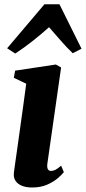

<svg xmlns="http://www.w3.org/2000/svg" viewBox="-20 -844 392 875"><path d="M126 10.5Q99 10.5 79.5 2.5Q60 -5.5 50.2 -20.8Q40.5 -36 43.5 -58.5Q45.5 -75.5 49.8 -104.5Q54 -133.5 59.5 -172.8Q65 -212 71.5 -258.5Q78 -305 85.2 -356.8Q92.5 -408.5 99.5 -462.5L43 -489.5L49 -522L234.5 -550L258.5 -536.5L196 -99.5Q193.5 -81.5 198 -73.2Q202.5 -65 212.5 -65Q222.5 -65 232.8 -70.2Q243 -75.5 258.5 -89L271 -59.5Q262.5 -48.5 243.5 -32Q224.5 -15.5 195 -2.5Q165.5 10.5 126 10.5ZM49.5 -600 12.5 -624 182.5 -824.5H251L351.5 -622L311.5 -601.5Q284 -627.5 257 -658.8Q230 -690 203.5 -720Q169 -689 129.5 -657.8Q90 -626.5 49.5 -600Z"/></svg>

Font: Merriweather 60pt ExtraBold
Style: Italic
Weight: 800
Italic angle: -7.8°
Version: Version 2.101